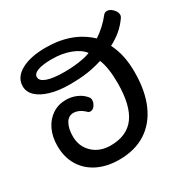

<svg xmlns="http://www.w3.org/2000/svg" viewBox="-142 -730 852 867"><g transform="rotate(-30 284.5 -296.0)"><path d="M239 9Q175 9 127 -15Q79 -39 53 -82.5Q27 -126 27 -184Q27 -232 44.5 -268.5Q62 -305 93 -325.5Q124 -346 164 -346Q193 -346 219 -334.5Q245 -323 260 -304Q267 -297 267 -286Q267 -272 257.5 -258.5Q248 -245 235 -245Q225 -245 219 -253Q192 -278 163 -278Q138 -278 123.5 -253Q109 -228 109 -187Q109 -134 145 -100Q181 -66 237 -66Q323 -66 364 -122.5Q405 -179 405 -296Q405 -374 386 -421Q345 -408 306 -402.5Q267 -397 215 -397Q158 -397 115.5 -409.5Q73 -422 49.5 -444Q26 -466 26 -496Q26 -542 74 -569Q122 -596 203 -596Q340 -596 424 -516Q447 -531 469 -551.5Q491 -572 508 -594Q515 -601 525 -601Q535 -601 545 -594.5Q555 -588 562 -577.5Q569 -567 569 -556Q569 -548 563 -540Q543 -512 518.5 -491.5Q494 -471 463 -455Q480 -421 488 -383.5Q496 -346 496 -300Q496 -202 465.5 -133Q435 -64 378 -27.5Q321 9 239 9ZM222 -458Q263 -458 300.5 -463.5Q338 -469 359 -478Q339 -505 296.5 -521Q254 -537 202 -537Q153 -537 127.5 -527.5Q102 -518 102 -500Q102 -480 133 -469Q164 -458 222 -458Z"/></g></svg>

Font: Playpen Sans Thai
Style: Regular
Weight: 400
Designer: Sirin Gunkloy, Laura Meseguer, Veronika Burian, José Scaglione
Foundry: TypeTogether
Version: Version 2.000